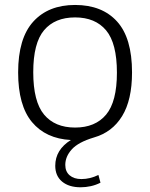

<svg xmlns="http://www.w3.org/2000/svg" viewBox="-20 -570 621 794"><path d="M250 112Q250 139.5 268 155Q286 170.5 316.5 170.5Q352.5 170.5 387 153.5L395.5 185.5Q377 195 355.8 199.8Q334.5 204.5 313.5 204.5Q265 204.5 236.8 181Q208.5 157.5 208.5 115.5Q208.5 49.5 273 9Q169.5 3.5 112.2 -65.2Q55 -134 55 -270.5Q55 -411.5 117.5 -480.5Q180 -549.5 290.5 -549.5Q402 -549.5 464 -481.2Q526 -413 526 -270.5Q526 -156.5 485 -89.8Q444 -23 368.5 -1.5Q303.5 18 276.8 47.8Q250 77.5 250 112ZM290.5 -42.5Q374 -42.5 418.8 -96Q463.5 -149.5 463.5 -269.5Q463.5 -391 418.8 -444.5Q374 -498 290.5 -498Q207 -498 162.2 -445Q117.5 -392 117.5 -271.5Q117.5 -150 162.2 -96.2Q207 -42.5 290.5 -42.5Z"/></svg>

Font: Encode Sans Semi Expanded Light
Style: Regular
Weight: 300
Width: 6
Designer: Multiple Designers
Foundry: Impallari Type
Version: Version 2.000